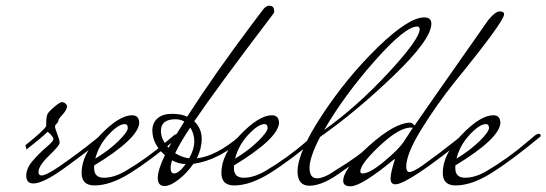

<svg xmlns="http://www.w3.org/2000/svg" viewBox="-20 -640 1915 673"><path d="M333 -166Q340 -171 346 -171Q352 -171 352 -164V-162Q277 -102 204 -49.5Q131 3 97 3Q72 3 72 -24Q72 -51 96 -78Q120 -105 143.5 -125Q167 -145 167 -151.5Q167 -158 159.5 -166.5Q152 -175 147 -178Q130 -161 73 -116L69 -131Q132 -181 142 -198V-207Q142 -232 147 -241Q152 -250 171 -266Q190 -282 197 -282Q204 -282 209.5 -277Q215 -272 215 -267Q215 -262 211.5 -255.5Q208 -249 204.5 -244.5Q201 -240 195 -233.5Q189 -227 187.5 -224.5Q186 -222 184.5 -216Q183 -210 178 -206Q173 -202 173 -196Q173 -190 181 -169.5Q189 -149 189 -139.5Q189 -130 152 -94.5Q115 -59 115 -37Q115 -25 126 -25Q140 -25 178 -50L190 -58Q255 -103 312 -149Z M590 -166Q597 -171 603 -171Q609 -171 609 -164V-162Q505 -76 436 -33Q367 10 311 10Q266 10 266 -34Q266 -99 332 -167.5Q398 -236 443 -236Q468 -236 468 -208Q463 -153 310 -60V-50Q310 -17 344.5 -17Q379 -17 419 -40Q497 -86 565 -145ZM417 -205Q395 -205 360.5 -168Q326 -131 314 -84Q362 -113 395 -145.5Q428 -178 428 -191.5Q428 -205 417 -205Z M819 -162H842Q749 -78 658 -66Q636 -34 606.5 -11Q577 12 557 12Q533 12 533 -16Q533 -44 558 -96Q514 -135 514 -183Q514 -209 532 -225Q550 -241 583 -241Q616 -241 636 -231Q734 -383 861 -552L904 -609Q914 -620 924 -620Q939 -620 941 -605V-598Q941 -596 936 -589Q739 -330 661 -215Q687 -189 687 -154Q687 -119 670 -85Q738 -93 819 -162ZM544 -181Q544 -151 571 -122Q590 -157 626 -214Q612 -222 595 -222Q544 -222 544 -181ZM594 -103Q618 -88 643 -85Q661 -117 661 -144Q661 -171 647 -193Q613 -143 594 -103ZM590 -32Q607 -32 631 -65Q607 -65 583 -78Q578 -61 578 -53Q578 -32 590 -32Z M1080 -166Q1087 -171 1093 -171Q1099 -171 1099 -164V-162Q995 -76 926 -33Q857 10 801 10Q756 10 756 -34Q756 -99 822 -167.5Q888 -236 933 -236Q958 -236 958 -208Q953 -153 800 -60V-50Q800 -17 834.5 -17Q869 -17 909 -40Q987 -86 1055 -145ZM907 -205Q885 -205 850.5 -168Q816 -131 804 -84Q852 -113 885 -145.5Q918 -178 918 -191.5Q918 -205 907 -205Z M1322 -166Q1329 -171 1335 -171Q1341 -171 1341 -164V-162Q1237 -76 1183 -42Q1113 11 1065 11Q1023 11 1023 -39Q1023 -106 1109.5 -237.5Q1196 -369 1304 -474Q1412 -579 1467 -579Q1492 -579 1492 -557Q1492 -502 1360.5 -375.5Q1229 -249 1102 -160Q1065 -89 1065 -52Q1065 -15 1091 -15Q1117 -15 1159 -45Q1230 -87 1297 -145ZM1442 -547Q1400 -547 1293 -426Q1186 -305 1116 -184Q1231 -266 1341 -384.5Q1451 -503 1451 -538Q1451 -547 1442 -547Z M1395 -143 1427 -192Q1424 -193 1421 -193Q1379 -193 1311 -129Q1243 -65 1243 -39Q1243 -32 1251 -32Q1276 -32 1327 -74.5Q1378 -117 1395 -143ZM1618 -162Q1410 6 1366 6Q1349 6 1349 -14Q1349 -34 1364 -81Q1364 -82 1362 -82Q1247 13 1209 13Q1183 13 1183 -6Q1183 -48 1273.5 -129Q1364 -210 1418 -210Q1425 -210 1433 -200Q1456 -234 1691 -569Q1716 -600 1731.5 -600Q1747 -600 1747 -590Q1747 -565 1575 -354Q1511 -274 1457.5 -187.5Q1404 -101 1404 -56Q1404 -37 1415 -37Q1428 -37 1461 -60Q1529 -109 1580 -150L1599 -166Q1606 -171 1612 -171Q1618 -171 1618 -164Z M1856 -166Q1863 -171 1869 -171Q1875 -171 1875 -164V-162Q1771 -76 1702 -33Q1633 10 1577 10Q1532 10 1532 -34Q1532 -99 1598 -167.5Q1664 -236 1709 -236Q1734 -236 1734 -208Q1729 -153 1576 -60V-50Q1576 -17 1610.5 -17Q1645 -17 1685 -40Q1763 -86 1831 -145ZM1683 -205Q1661 -205 1626.5 -168Q1592 -131 1580 -84Q1628 -113 1661 -145.5Q1694 -178 1694 -191.5Q1694 -205 1683 -205Z"/></svg>

Font: Mrs Saint Delafield
Style: Regular
Weight: 400
Designer: Alejandro Paul
Foundry: Alejandro Paul
Version: Version 1.000